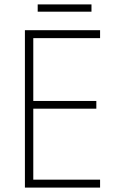

<svg xmlns="http://www.w3.org/2000/svg" viewBox="-20 -902 530 871"><path d="M395 -882H151V-849H395ZM434 -51V-87H131V-409H417V-444H131V-729H434V-765H93V-51Z"/></svg>

Font: Noto Sans Tamil UI SemiCondensed ExtraLight
Style: Regular
Weight: 200
Width: 4
Designer: Jelle Bosma - Monotype Design Team
Foundry: Monotype Imaging Inc.
Version: Version 2.004